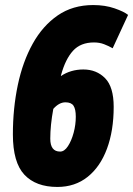

<svg xmlns="http://www.w3.org/2000/svg" viewBox="-20 -730 527 760"><path d="M207 10Q122 10 76.5 -38.5Q31 -87 31 -198Q31 -301 50.5 -393.5Q70 -486 109.5 -557Q149 -628 208.5 -669Q268 -710 349 -710Q396 -710 433.5 -697Q471 -684 487 -671L426 -539Q410 -548 392 -555Q374 -562 352 -562Q299 -562 269 -529Q239 -496 222 -434Q222 -431 221 -429Q260 -455 310 -455Q362 -455 396 -420.5Q430 -386 430 -307Q430 -213 403.5 -141.5Q377 -70 327 -30Q277 10 207 10ZM179 -181Q179 -130 218 -130Q235 -130 249 -151.5Q263 -173 271.5 -204.5Q280 -236 280 -268Q280 -298 271 -311.5Q262 -325 239 -325Q214 -325 191 -299Q179 -234 179 -181Z"/></svg>

Font: Georama Condensed ExtraBold
Style: Italic
Weight: 800
Width: 3
Italic angle: -9°
Designer: Jean-Baptiste Levee
Foundry: Production Type
Version: Version 1.000